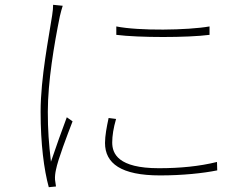

<svg xmlns="http://www.w3.org/2000/svg" viewBox="-20 -760 1040 799"><path d="M464 -650V-615C557 -603 761 -603 852 -615V-650C761 -634 558 -631 464 -650ZM432 -269C424 -232 417 -195 417 -165C417 -80 484 -30 646 -30C739 -30 825 -39 884 -51L883 -86C810 -68 730 -60 641 -60C471 -60 447 -121 447 -167C447 -195 452 -227 463 -265ZM201 -740C201 -728 200 -715 197 -696C184 -609 149 -437 149 -295C149 -161 163 -54 183 19L213 16C212 9 210 -2 209 -12C208 -25 210 -41 213 -54C221 -96 260 -198 282 -255L258 -272C240 -225 211 -143 192 -87C183 -164 179 -219 179 -295C179 -419 205 -574 229 -692C233 -710 237 -723 241 -736Z"/></svg>

Font: Noto Sans CJK JP Thin
Style: Regular
Weight: 250
Designer: Ryoko NISHIZUKA (kana & ideographs); Paul D. Hunt (Latin, Greek & Cyrillic); Wenlong ZHANG (bopomofo); Sandoll Communica
Foundry: Adobe Systems Incorporated
Version: Version 1.004;PS 1.004;hotconv 1.0.82;makeotf.lib2.5.63406